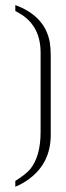

<svg xmlns="http://www.w3.org/2000/svg" viewBox="-20 -712 255 741"><path d="M39.1 8.8V-13.7Q82 -41 97.7 -60.5Q136.7 -110.4 136.7 -203.1V-508.8Q136.7 -606.4 65.4 -654.3Q57.6 -659.2 39.1 -669.9V-692.4Q153.3 -650.4 171.9 -549.8Q175.8 -526.4 175.8 -498V-191.4Q175.8 -84 93.8 -22.5Q69.3 -3.9 39.1 8.8Z"/></svg>

Font: Post No Bills Colombo
Style: Light
Weight: 400
Designer: Kosala Senevirathne, Siva Puranthara, Lasantha Premarathna, Tharique Azeez
Foundry: Mooniak
Version: Version 1.220 ; ttfautohint (v1.5)